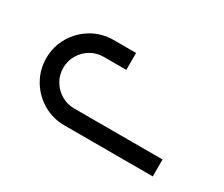

<svg xmlns="http://www.w3.org/2000/svg" viewBox="-76 -580 894 767"><g transform="rotate(30 371.0 -197.0)"><path d="M673.3 -78.1H265.6Q233 -78.1 205.9 -94.2Q178.8 -110.3 162.7 -137.4Q146.6 -164.5 146.6 -196.7Q146.6 -229.3 162.7 -256.7Q178.8 -284 205.9 -299.9Q233 -315.7 265.6 -315.7H369V-393.8H265.6Q211.9 -393.8 166.8 -367.4Q121.8 -341 95.1 -295.7Q68.5 -250.5 68.5 -196.7Q68.5 -143.4 95.1 -98.1Q121.8 -52.8 166.8 -26.4Q211.9 0 265.6 0H673.3Z"/></g></svg>

Font: Arad
Style: Regular
Weight: 400
Designer: Mohammad Darvishi
Version: Version 1.010;September 21, 2024;FontCreator 15.0.0.2992 64-